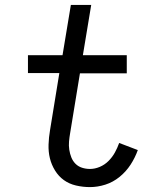

<svg xmlns="http://www.w3.org/2000/svg" viewBox="-20 -755 640 783"><path d="M347 8Q318 8 290 1.5Q262 -5 240.5 -20.5Q219 -36 204.5 -59.5Q190 -83 183.5 -109.5Q177 -136 178 -165.5Q179 -195 184 -224L222 -457H94V-530H235L269 -735H352L318 -530H497V-456H306L266 -212Q263 -195 261.5 -178Q260 -161 262.5 -144.5Q265 -128 271 -113Q277 -98 288 -87Q299 -76 314.5 -71Q330 -66 347 -66Q367 -66 387 -74.5Q407 -83 422.5 -98.5Q438 -114 448.5 -133Q459 -152 466 -172L542 -143Q531 -112 512.5 -83.5Q494 -55 467.5 -33.5Q441 -12 409.5 -2Q378 8 347 8Z"/></svg>

Font: Iosevka Curly Slab Extended
Style: Italic
Weight: 400
Width: 7
Italic angle: -9°
Monospace: yes
Designer: Belleve Invis
Foundry: Belleve Invis
Version: Version 11.1.0; ttfautohint (v1.8.3)